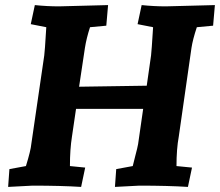

<svg xmlns="http://www.w3.org/2000/svg" viewBox="-20 -730 865 755"><path d="M825 -710 818 -629 754 -623Q738 -575 733 -542L683 -193Q674 -144 674 -77L735 -71L719 5Q640 0 528 0L432 5L437 -65L502 -77Q502 -79 511.5 -115Q521 -151 523 -163L543 -302H279L263 -193Q255 -143 255 -77L315 -71L299 5Q220 0 108 0L12 5L17 -65L82 -77Q101 -139 103 -163L154 -512Q156 -523 162 -623L101 -635L117 -710Q165 -705 212 -705L405 -710L398 -629L334 -623Q320 -580 314 -542L291 -389L557 -393L574 -512Q576 -526 582 -623L521 -635L537 -710Q585 -705 632 -705Z"/></svg>

Font: Andada
Style: Bold Italic
Weight: 700
Italic angle: -8.29999°
Designer: Carolina Giovagnoli
Foundry: Carolina Giovagnoli
Version: Version 1.003